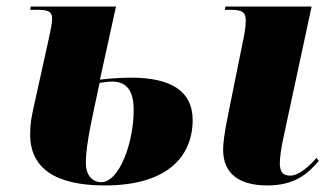

<svg xmlns="http://www.w3.org/2000/svg" viewBox="-20 -556 1008 586"><path d="M300 10C489 10 568 -77 568 -190C568 -277 503 -319 380 -319C358 -319 318 -317 285 -313L334 -536H74L72 -526H97C135 -526 139 -515 139 -498C139 -483 134 -462 127 -429L85 -239C76 -199 72 -179 72 -146C72 -43 148 10 300 10ZM796 10C879 10 919 -25 953 -65L946 -74C925 -50 893 -20 866 -20C842 -20 835 -33 834 -55C834 -76 838 -105 847 -145L931 -536H668L666 -526H684C722 -526 730 -517 730 -493C730 -473 726 -451 721 -428L677 -210C664 -147 661 -117 661 -99C661 -26 710 10 796 10ZM289 0C262 0 242 -21 242 -59C242 -119 265 -212 284 -303C298 -305 309 -307 322 -307C366 -307 388 -280 388 -220C388 -120 344 0 289 0Z"/></svg>

Font: Noto Serif Display SemiCondensed Black
Style: Italic
Weight: 900
Width: 4
Italic angle: -12°
Designer: Monotype Design Team
Foundry: Monotype Imaging Inc.
Version: Version 2.009